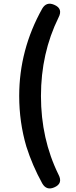

<svg xmlns="http://www.w3.org/2000/svg" viewBox="-20 -841 418 1050"><path d="M211 162Q157 64 124 -40Q85 -173 85 -316Q85 -569 211 -794Q234 -833 276 -815Q326 -794 300 -745Q204 -550 204 -316Q204 -81 300 114Q326 163 276 184Q234 202 211 162Z"/></svg>

Font: GenSenRounded JP B
Style: Regular
Weight: 700
Version: Version 1.501;PS 1;hotconv 16.6.51;makeotf.lib2.5.65220